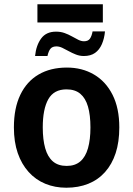

<svg xmlns="http://www.w3.org/2000/svg" viewBox="-20 -868 622 898"><path d="M144 -606Q149 -656 172.5 -688Q196 -720 242 -720Q264 -720 282 -713.5Q300 -707 316 -698Q332 -689 346 -682Q360 -675 373 -675Q392 -675 400.5 -687Q409 -699 413 -721H471Q468 -688 456.5 -661.5Q445 -635 424.5 -620.5Q404 -606 372 -606Q353 -606 335 -613Q317 -620 301 -629Q285 -638 271 -644.5Q257 -651 244 -651Q225 -651 216 -640Q207 -629 202 -606ZM155 -763V-848H461V-763ZM538 -272Q538 -204 521 -152Q504 -100 471.5 -63.5Q439 -27 393 -8.5Q347 10 290 10Q237 10 192 -8.5Q147 -27 114 -63.5Q81 -100 63 -152Q45 -204 45 -272Q45 -362 75 -424.5Q105 -487 160.5 -519.5Q216 -552 293 -552Q364 -552 419.5 -519.5Q475 -487 506.5 -424.5Q538 -362 538 -272ZM180 -272Q180 -215 191.5 -174.5Q203 -134 227.5 -113Q252 -92 292 -92Q331 -92 355.5 -113Q380 -134 391.5 -174.5Q403 -215 403 -272Q403 -330 391.5 -369.5Q380 -409 355.5 -429.5Q331 -450 291 -450Q232 -450 206 -404Q180 -358 180 -272Z"/></svg>

Font: Noto Sans Display SemiBold
Style: Regular
Weight: 600
Designer: Monotype Design Team
Foundry: Monotype Imaging Inc.
Version: Version 2.003